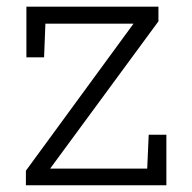

<svg xmlns="http://www.w3.org/2000/svg" viewBox="-20 -548 567 568"><path d="M128.4 -49.3H415.5L419.9 -149.4H472.2V0H56.6V-43L375 -478H114.3L110.4 -378.4H58.1V-528.3H448.7V-484.9Z"/></svg>

Font: TypoPRO Roboto Slab
Style: Light
Weight: 300
Designer: Google
Version: Version 1.100263; 2013; ttfautohint (v0.94.20-1c74) -l 8 -r 